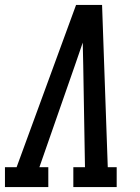

<svg xmlns="http://www.w3.org/2000/svg" viewBox="-44 -755 564 775"><path d="M-24 0V-80H23L263 -735H368L391 -80H427V0H252V-80H299L292 -490Q291 -513 291 -536.5Q291 -560 290 -583Q282 -560 274 -536.5Q266 -513 258 -490L115 -80H151V0Z"/></svg>

Font: Iosevka Slab Medium
Style: Italic
Weight: 500
Italic angle: -9°
Monospace: yes
Designer: Belleve Invis
Foundry: Belleve Invis
Version: Version 11.1.0; ttfautohint (v1.8.3)